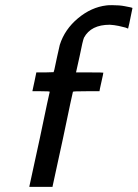

<svg xmlns="http://www.w3.org/2000/svg" viewBox="-20 -725 534 745"><path d="M381 -443Q381 -440 373.5 -407Q366 -374 366 -371H315Q263 -371 263 -369Q262 -368 224 -186Q215 -145 204.5 -96.5Q194 -48 189 -25L184 -2V0H94V-2L99 -25Q104 -48 114.5 -96.5Q125 -145 134 -186Q172 -368 173 -369Q173 -371 139 -371H106V-373L114 -410L121 -444H155L188 -445L191 -455Q192 -462 201.5 -504.5Q211 -547 212 -551Q231 -611 282.5 -654Q334 -697 393 -704Q399 -705 415 -705Q444 -705 464 -701Q492 -696 494 -694Q478 -614 477 -614L467 -618Q457 -621 440 -624.5Q423 -628 406 -629Q333 -629 306 -579Q301 -568 289 -507L275 -444H328Q381 -444 381 -443Z"/></svg>

Font: MathJax_SansSerif
Style: Italic
Weight: 400
Version: Version 1.1